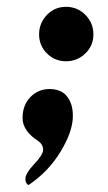

<svg xmlns="http://www.w3.org/2000/svg" viewBox="-20 -431 316 561"><path d="M172.9 -411.1Q206.1 -411.1 229.5 -387.5Q252.9 -363.8 252.9 -330.6Q252.9 -297.4 229.2 -274.7Q205.6 -252 172.9 -252Q140.1 -252 117.2 -274.9Q94.2 -297.9 94.2 -330.6Q94.2 -363.3 116.9 -387.2Q139.6 -411.1 172.9 -411.1ZM63 109.9Q54.2 104 54.2 91.8Q54.2 75.7 80.1 48.3Q106 21 106 6.3Q106 -8.3 92.8 -18.1Q45.9 -48.3 45.9 -85.9Q45.9 -123.5 68.6 -147.2Q91.3 -170.9 125 -170.9Q173.8 -170.9 188.5 -125Q192.9 -111.3 192.9 -91.8Q192.9 -47.4 157.2 11.7Q121.6 70.8 63 109.9Z"/></svg>

Font: UVF Lobster12
Style: Regular
Weight: 400
Designer: Pablo Impallari
Foundry: Pablo Impallari. www.impallari.com
Version: Version 1.004